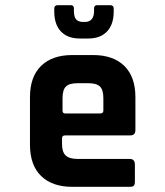

<svg xmlns="http://www.w3.org/2000/svg" viewBox="-20 -723 640 743"><path d="M232 -284H368Q380 -284 380 -295V-343Q380 -375 367 -388Q354 -401 322 -401H280Q248 -401 235 -388Q222 -375 222 -343V-295Q222 -284 232 -284ZM482 0H260Q182 0 139 -42Q96 -84 96 -163V-347Q96 -426 139 -468Q182 -510 260 -510H340Q418 -510 461 -468Q504 -426 504 -347V-220Q504 -199 484 -199H232Q220 -199 220 -188V-166Q220 -135 234 -121.5Q248 -108 280 -108H482Q502 -108 502 -86V-20Q502 -9 498 -4.5Q494 0 482 0ZM190 -679V-690Q190 -703 204 -703H254Q266 -703 266 -690V-681Q266 -657 275 -647.5Q284 -638 302 -638H308Q344 -638 344 -681V-690Q344 -703 356 -703H406Q420 -703 420 -690V-679Q420 -628 394 -601Q368 -574 322 -574H288Q242 -574 216 -601Q190 -628 190 -679Z"/></svg>

Font: RajdhaniMono
Style: Bold
Weight: 700
Monospace: yes
Designer: Satya Rajpurohit, Jyotish Sonowal
Foundry: Indian Type Foundry
Version: Version 1.201;PS 1.0;hotconv 1.0.78;makeotf.lib2.5.61930; tt